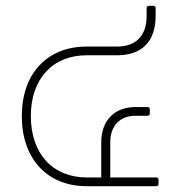

<svg xmlns="http://www.w3.org/2000/svg" viewBox="-20 -640 607 660"><path d="M359 -30V-151C359 -207 392 -242 445 -242H487C492 -242 495 -245 495 -250V-264C495 -269 492 -272 487 -272H445C373 -272 328 -225 328 -151V-30H278C161 -30 86 -112 86 -241C86 -369 161 -450 278 -450H383C468 -450 515 -498 515 -585V-612C515 -617 512 -620 507 -620H492C487 -620 484 -617 484 -612V-585C484 -518 448 -480 383 -480H278C142 -480 55 -387 55 -241C55 -94 142 0 278 0H517C522 0 525 -3 525 -8V-22C525 -27 522 -30 517 -30Z"/></svg>

Font: LINE Seed Sans TH Thin
Style: Regular
Weight: 250
Designer: Dalton Maag Ltd | Thai characters by Cadson Demak Co.,Ltd.
Foundry: Dalton Maag Ltd
Version: Version 1.003